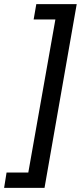

<svg xmlns="http://www.w3.org/2000/svg" viewBox="-75 -755 411 936"><path d="M299 -735 142 161H-55L-43 86H63L195 -660H89L102 -735Z"/></svg>

Font: Archivo SemiBold Medium
Style: Italic
Weight: 500
Italic angle: -10°
Version: Version 2.001